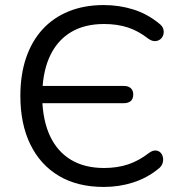

<svg xmlns="http://www.w3.org/2000/svg" viewBox="-20 -734 713 763"><path d="M392.3 8.9Q288.1 8.9 214.1 -35Q140.1 -79 100.5 -160.2Q60.9 -241.5 60.9 -353Q60.9 -436.5 83.3 -503Q105.7 -569.5 148.3 -616.5Q190.9 -663.5 252.7 -688.7Q314.5 -713.9 392.3 -713.9Q453.6 -713.9 509.5 -696.5Q565.4 -679 611.4 -641.2Q625 -631.3 628.7 -619.4Q632.3 -607.4 629.1 -596.2Q625.9 -585 617.1 -578Q608.3 -571 596.1 -570.6Q584 -570.2 569.8 -580Q530 -611.2 487.9 -624.9Q445.8 -638.6 393.6 -638.6Q316.6 -638.6 263 -606.8Q209.4 -575 180.2 -514.9Q151.1 -454.8 148.2 -370.6L120.7 -392.5H472Q490 -392.5 499.8 -383.5Q509.5 -374.5 509.5 -358.5Q509.5 -341.4 499.8 -332.7Q490 -323.9 472 -323.9H119.3L147.7 -342.8Q150.1 -254.1 179.2 -192.6Q208.4 -131 262.5 -98.7Q316.6 -66.4 393.6 -66.4Q445.8 -66.4 488.6 -80.6Q531.4 -94.8 571.6 -125.8Q586.2 -136.6 598.2 -136Q610.2 -135.3 617.8 -127.6Q625.3 -119.9 627.6 -108Q629.8 -96.1 625.5 -83.9Q621.1 -71.7 608.9 -62.8Q564.9 -26.9 509.5 -9Q454 8.9 392.3 8.9Z"/></svg>

Font: Nunito ExtraLight
Style: Regular
Weight: 200
Designer: Vernon Adams
Foundry: Vernon Adams
Version: Version 3.602